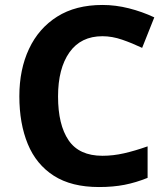

<svg xmlns="http://www.w3.org/2000/svg" viewBox="-20 -744 677 774"><path d="M393 -598Q306 -598 260 -533Q214 -468 214 -355Q214 -241 256.5 -178.5Q299 -116 393 -116Q436 -116 480 -126Q524 -136 575 -154V-27Q528 -8 482 1Q436 10 379 10Q268 10 197 -35.5Q126 -81 92 -163.5Q58 -246 58 -356Q58 -464 97 -547Q136 -630 210.5 -677Q285 -724 393 -724Q446 -724 499.5 -710.5Q553 -697 602 -674L553 -551Q513 -570 472.5 -584Q432 -598 393 -598Z"/></svg>

Font: Noto Sans
Style: Bold
Weight: 700
Designer: Monotype Design Team
Foundry: Monotype Imaging Inc.
Version: Version 2.000;GOOG;noto-source:20170915:90ef993387c0; ttfaut